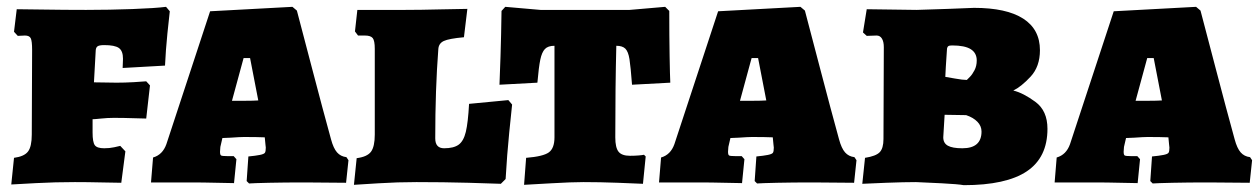

<svg xmlns="http://www.w3.org/2000/svg" viewBox="-20 -533 3689 562"><path d="M21 -71Q51 -75 62 -89.5Q73 -104 73 -139L74 -387Q74 -413 70 -421Q66 -429 53 -429L32 -428L21 -440L29 -506Q50 -506 108.5 -505Q167 -504 232 -504Q300 -504 367.5 -506.5Q435 -509 466 -513L477 -500Q475 -485 470 -435Q465 -385 463 -341L339 -334L340 -361Q340 -384 328 -392.5Q316 -401 285 -401Q270 -401 265 -397Q260 -393 260 -382L255 -292L321 -291Q345 -291 371.5 -292.5Q398 -294 408 -295L419 -283L408 -186Q398 -186 370.5 -187Q343 -188 313 -188Q295 -188 276 -186Q257 -184 251 -184V-145Q251 -117 257.5 -108Q264 -99 285 -99Q301 -99 314.5 -102Q328 -105 332 -106L347 -90L335 2Q319 2 277.5 1Q236 0 199 0Q142 0 85.5 3Q29 6 13 7Z M702 -3 707 -75Q728 -77 740.5 -79.5Q753 -82 755.5 -86Q758 -90 758 -101L757 -110L755 -131Q732 -132 694 -132Q683 -132 655 -130L631 -129L625 -103L624 -89Q624 -80 627 -78Q630 -76 646 -76H664L672 -67L665 3Q652 3 614 2Q576 1 535 1H422L428 -72Q456 -80 467 -111L595 -500L836 -513L849 -502Q862 -453 893.5 -332.5Q925 -212 949 -125Q956 -99 966.5 -87Q977 -75 994 -73L1000 -64L993 2L873 1Q813 1 768 2Q723 3 709 4ZM697 -238Q721 -238 736 -239L712 -363H693L659 -238Z M1024 -70Q1055 -74 1066 -89Q1077 -104 1077 -139V-390Q1077 -414 1071 -421.5Q1065 -429 1048 -429H1028L1019 -441L1026 -504H1165Q1210 -504 1267.5 -505.5Q1325 -507 1348 -507L1338 -424Q1294 -420 1279 -413Q1264 -406 1263 -389Q1254 -272 1254 -128Q1254 -99 1280 -99Q1308 -99 1322.5 -109.5Q1337 -120 1343.5 -147Q1350 -174 1353 -229L1468 -240L1479 -227Q1477 -209 1470.5 -144.5Q1464 -80 1460 -9L1446 5Q1425 4 1351 2Q1277 0 1199 0Q1144 0 1088 3.5Q1032 7 1016 8Z M1520 -71Q1570 -75 1586.5 -87Q1603 -99 1603 -131V-399Q1584 -399 1575 -389.5Q1566 -380 1561.5 -358.5Q1557 -337 1553 -291L1442 -285Q1443 -306 1445 -367Q1447 -428 1448 -501L1459 -513L1562 -504H1823L1927 -513L1939 -501Q1939 -428 1940 -369Q1941 -310 1942 -291L1830 -285Q1826 -338 1822.5 -360Q1819 -382 1810.5 -390.5Q1802 -399 1784 -399Q1781 -279 1781 -131Q1781 -101 1790.5 -89Q1800 -77 1824 -77Q1838 -77 1849.5 -78Q1861 -79 1865 -80L1870 -75L1862 5Q1842 4 1788.5 2Q1735 0 1688 0Q1654 0 1593.5 3.5Q1533 7 1514 8Z M2189 -3 2194 -75Q2215 -77 2227.5 -79.5Q2240 -82 2242.5 -86Q2245 -90 2245 -101L2244 -110L2242 -131Q2219 -132 2181 -132Q2170 -132 2142 -130L2118 -129L2112 -103L2111 -89Q2111 -80 2114 -78Q2117 -76 2133 -76H2151L2159 -67L2152 3Q2139 3 2101 2Q2063 1 2022 1H1909L1915 -72Q1943 -80 1954 -111L2082 -500L2323 -513L2336 -502Q2349 -453 2380.5 -332.5Q2412 -212 2436 -125Q2443 -99 2453.5 -87Q2464 -75 2481 -73L2487 -64L2480 2L2360 1Q2300 1 2255 2Q2210 3 2196 4ZM2184 -238Q2208 -238 2223 -239L2199 -363H2180L2146 -238Z M3046 -156Q3046 -72 2985.5 -31.5Q2925 9 2801 9Q2785 6 2736.5 3.5Q2688 1 2661 0Q2627 0 2574 2Q2521 4 2504 5L2512 -71Q2544 -76 2555 -87.5Q2566 -99 2566 -126L2567 -395Q2567 -411 2561.5 -420Q2556 -429 2546 -429L2517 -428L2506 -438L2517 -506L2663 -504Q2701 -505 2755 -507Q2809 -509 2831 -510Q2926 -510 2975 -478.5Q3024 -447 3024 -386Q3024 -338 2996.5 -308.5Q2969 -279 2946 -268Q2975 -261 3010.5 -235Q3046 -209 3046 -156ZM2747 -308Q2754 -307 2776 -303Q2798 -299 2810 -299Q2812 -301 2819 -308Q2826 -315 2832.5 -327.5Q2839 -340 2839 -356Q2839 -378 2821.5 -389Q2804 -400 2767 -400Q2759 -400 2756 -398Q2753 -396 2752 -391Q2750 -363 2748.5 -337.5Q2747 -312 2747 -308ZM2853 -148Q2853 -164 2841 -176.5Q2829 -189 2808 -196L2745 -197L2741 -131Q2741 -114 2754.5 -106.5Q2768 -99 2797 -99Q2853 -99 2853 -148Z M3347 -3 3352 -75Q3373 -77 3385.5 -79.5Q3398 -82 3400.5 -86Q3403 -90 3403 -101L3402 -110L3400 -131Q3377 -132 3339 -132Q3328 -132 3300 -130L3276 -129L3270 -103L3269 -89Q3269 -80 3272 -78Q3275 -76 3291 -76H3309L3317 -67L3310 3Q3297 3 3259 2Q3221 1 3180 1H3067L3073 -72Q3101 -80 3112 -111L3240 -500L3481 -513L3494 -502Q3507 -453 3538.5 -332.5Q3570 -212 3594 -125Q3601 -99 3611.5 -87Q3622 -75 3639 -73L3645 -64L3638 2L3518 1Q3458 1 3413 2Q3368 3 3354 4ZM3342 -238Q3366 -238 3381 -239L3357 -363H3338L3304 -238Z"/></svg>

Font: Alegreya SC Black
Style: Regular
Weight: 900
Designer: Juan Pablo del Peral
Foundry: Huerta Tipografica
Version: Version 2.007; ttfautohint (v1.6)